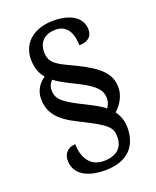

<svg xmlns="http://www.w3.org/2000/svg" viewBox="-159 -852 861 1059"><g transform="rotate(-20 272.0 -323.0)"><path d="M273 114C407 114 468 40 468 -65C468 -106 455 -140 435 -167C468 -195 497 -242 497 -291C497 -372 444 -422 323 -481C229 -526 178 -543 178 -613C178 -675 217 -709 280 -709C351 -709 374 -645 374 -583C422 -583 451 -605 451 -648C451 -712 395 -760 284 -760C176 -760 96 -702 96 -601C96 -551 111 -514 135 -486C100 -464 74 -426 74 -377C74 -297 116 -243 223 -191C378 -114 398 -94 398 -36C398 25 359 63 282 63C202 63 166 -3 166 -78C134 -78 96 -59 96 -6C96 65 157 114 273 114ZM399 -203C369 -228 331 -246 290 -267C178 -322 145 -348 145 -402C145 -426 155 -443 168 -456C201 -430 244 -410 290 -387C395 -335 417 -301 417 -256C417 -235 409 -218 399 -203Z"/></g></svg>

Font: Noto Serif Telugu Medium
Style: Regular
Weight: 500
Designer: Jelle Bosma - Monotype Design Team
Foundry: Monotype Imaging Inc.
Version: Version 2.005